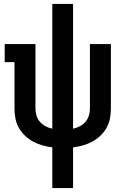

<svg xmlns="http://www.w3.org/2000/svg" viewBox="-20 -755 640 980"><path d="M247 205V-3Q221 -6 196.5 -13Q172 -20 149.5 -32Q127 -44 108 -62Q89 -80 76.5 -102Q64 -124 59 -149.5Q54 -175 54 -200V-438H4V-530H161V-200Q161 -182 166.5 -164.5Q172 -147 184 -133Q196 -119 212.5 -110.5Q229 -102 247 -98V-735H353V-98Q371 -102 387.5 -110.5Q404 -119 416 -133Q428 -147 433.5 -164.5Q439 -182 439 -200V-530H546V-200Q546 -175 541 -149.5Q536 -124 523.5 -102Q511 -80 492 -62Q473 -44 450.5 -32Q428 -20 403.5 -13Q379 -6 353 -3V205Z"/></svg>

Font: Iosevka Curly Slab SmBdEx
Style: Regular
Weight: 600
Width: 7
Monospace: yes
Designer: Belleve Invis
Foundry: Belleve Invis
Version: Version 11.1.0; ttfautohint (v1.8.3)